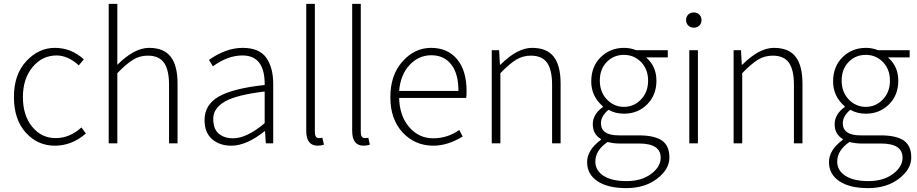

<svg xmlns="http://www.w3.org/2000/svg" viewBox="-20 -739 4729 990"><path d="M412.1 -433.1 386.2 -401.9Q331.1 -452.6 272 -453.1Q197.8 -453.1 147.9 -393.1Q98.1 -333 98.1 -238.3Q98.1 -143.6 146 -85.2Q193.8 -26.9 266.8 -26.9Q339.8 -26.9 399.9 -82L422.9 -50.8Q351.1 12.2 262.5 12.2Q173.8 12.2 112.8 -55.4Q51.8 -123 51.8 -239Q51.8 -355 115.5 -423.6Q179.2 -492.2 263.2 -492.2Q347.2 -492.2 412.1 -433.1Z M540.5 0V-719.2H585V-404.8Q672.4 -492.2 748.5 -492.2Q824.7 -492.2 860.1 -446.5Q895.5 -400.9 895.5 -308.1V0H851.6V-301.8Q851.6 -378.9 825.7 -415.5Q799.8 -452.1 741.7 -452.1Q700.7 -452.1 666.3 -431.2Q631.8 -410.2 585 -361.8V0Z M1181.6 -25.9Q1252.4 -25.9 1344.7 -104V-267.1Q1200.7 -250 1140.1 -215.8Q1079.6 -180.7 1079.6 -127Q1079.6 -73.2 1108.2 -49.6Q1136.7 -25.9 1181.6 -25.9ZM1173.3 12.2Q1112.3 12.2 1073.5 -21.5Q1034.7 -55.2 1034.7 -120.1Q1034.7 -199.2 1108.2 -241.2Q1181.6 -283.2 1344.7 -300.8Q1346.7 -452.6 1230.5 -453.1Q1154.3 -453.1 1077.6 -397L1057.6 -430.2Q1145.5 -492.2 1231 -492.2Q1316.4 -492.2 1352.5 -441.7Q1388.7 -391.1 1388.7 -307.1V0H1350.6L1346.7 -62H1343.8Q1250.5 12.2 1173.3 12.2Z M1618.2 12.2Q1559.1 12.2 1559.1 -64V-719.2H1603.5V-58.1Q1603.5 -27.3 1624.5 -26.9Q1632.3 -26.9 1642.1 -28.8L1650.4 6.8Q1635.3 12.2 1618.2 12.2Z M1855 12.2Q1795.9 12.2 1795.9 -64V-719.2H1840.3V-58.1Q1840.3 -27.3 1861.3 -26.9Q1869.1 -26.9 1878.9 -28.8L1887.2 6.8Q1872.1 12.2 1855 12.2Z M2343.8 -270Q2343.8 -359.9 2306.4 -407Q2269 -454.1 2204.1 -454.1Q2139.2 -454.1 2092 -404.1Q2044.9 -354 2038.1 -270ZM2214.8 12.2Q2119.6 12.2 2056.2 -55.9Q1992.7 -124 1992.7 -237.8Q1992.7 -351.6 2055.2 -421.9Q2117.7 -492.2 2202.9 -492.2Q2288.1 -492.2 2336.9 -433.6Q2385.7 -375 2385.7 -270Q2385.7 -246.1 2383.8 -233.9H2038.1Q2040 -142.1 2089.6 -84Q2139.2 -25.9 2213.4 -25.9Q2287.6 -25.9 2348.1 -68.8L2365.7 -35.2Q2288.1 12.2 2214.8 12.2Z M2515.6 0V-480H2553.7L2557.6 -405.8H2561Q2647.5 -492.2 2723.6 -492.2Q2799.8 -492.2 2835.2 -446.5Q2870.6 -400.9 2870.6 -308.1V0H2826.7V-301.8Q2826.7 -378.9 2800.8 -415.5Q2774.9 -452.1 2716.8 -452.1Q2675.8 -452.1 2641.4 -431.2Q2606.9 -410.2 2560.1 -361.8V0Z M3386.7 74.2Q3386.7 1 3275.4 1H3172.4Q3145.5 1 3112.8 -6.8Q3049.8 36.1 3049.8 94.2Q3049.8 140.1 3092 167.5Q3134.3 194.8 3210.9 194.8Q3287.6 194.8 3337.2 158Q3386.7 121.1 3386.7 74.2ZM3109.4 -226.1Q3146 -188 3197.3 -188Q3248.5 -188 3285.2 -226.1Q3321.8 -264.2 3321.8 -323Q3321.8 -381.8 3285.6 -418.9Q3249.5 -456.1 3197 -456.1Q3144.5 -456.1 3108.6 -419.4Q3072.8 -382.8 3072.8 -323.5Q3072.8 -264.2 3109.4 -226.1ZM3078.6 -18.1V-22Q3036.6 -46.9 3036.6 -98.4Q3036.6 -149.9 3088.4 -187V-190.9Q3028.3 -242.7 3028.6 -319.6Q3028.8 -396.5 3077.6 -444.3Q3126.5 -492.2 3197.8 -492.2Q3231 -492.2 3260.7 -480H3423.3V-442.9H3311.5Q3364.7 -397 3364.7 -322.8Q3364.7 -248.5 3316.7 -200.7Q3268.6 -152.8 3197.8 -152.8Q3151.9 -152.8 3117.7 -172.9Q3078.6 -140.6 3078.6 -104Q3078.6 -41 3170.4 -41H3273.4Q3354.5 -41 3393.1 -14.4Q3431.6 12.2 3431.6 73Q3431.6 133.8 3368.2 182.4Q3304.7 231 3209.2 231Q3113.8 231 3060.5 195.1Q3007.3 159.2 3007.3 96.7Q3007.3 34.2 3078.6 -18.1Z M3585.7 -606.9Q3574.2 -596.2 3557.4 -596.2Q3540.5 -596.2 3529.1 -607.2Q3517.6 -618.2 3517.6 -635.7Q3517.6 -653.3 3529.1 -664.1Q3540.5 -674.8 3557.4 -674.8Q3574.2 -674.8 3585.7 -663.8Q3597.2 -652.8 3597.2 -635.3Q3597.2 -617.7 3585.7 -606.9ZM3534.2 0V-480H3578.6V0Z M3762.7 0V-480H3800.8L3804.7 -405.8H3808.1Q3894.5 -492.2 3970.7 -492.2Q4046.9 -492.2 4082.3 -446.5Q4117.7 -400.9 4117.7 -308.1V0H4073.7V-301.8Q4073.7 -378.9 4047.9 -415.5Q4022 -452.1 3963.9 -452.1Q3922.9 -452.1 3888.4 -431.2Q3854 -410.2 3807.1 -361.8V0Z M4633.8 74.2Q4633.8 1 4522.5 1H4419.4Q4392.6 1 4359.9 -6.8Q4296.9 36.1 4296.9 94.2Q4296.9 140.1 4339.1 167.5Q4381.3 194.8 4458 194.8Q4534.7 194.8 4584.2 158Q4633.8 121.1 4633.8 74.2ZM4356.4 -226.1Q4393.1 -188 4444.3 -188Q4495.6 -188 4532.2 -226.1Q4568.8 -264.2 4568.8 -323Q4568.8 -381.8 4532.7 -418.9Q4496.6 -456.1 4444.1 -456.1Q4391.6 -456.1 4355.7 -419.4Q4319.8 -382.8 4319.8 -323.5Q4319.8 -264.2 4356.4 -226.1ZM4325.7 -18.1V-22Q4283.7 -46.9 4283.7 -98.4Q4283.7 -149.9 4335.4 -187V-190.9Q4275.4 -242.7 4275.6 -319.6Q4275.9 -396.5 4324.7 -444.3Q4373.5 -492.2 4444.8 -492.2Q4478 -492.2 4507.8 -480H4670.4V-442.9H4558.6Q4611.8 -397 4611.8 -322.8Q4611.8 -248.5 4563.7 -200.7Q4515.6 -152.8 4444.8 -152.8Q4398.9 -152.8 4364.7 -172.9Q4325.7 -140.6 4325.7 -104Q4325.7 -41 4417.5 -41H4520.5Q4601.6 -41 4640.1 -14.4Q4678.7 12.2 4678.7 73Q4678.7 133.8 4615.2 182.4Q4551.8 231 4456.3 231Q4360.8 231 4307.6 195.1Q4254.4 159.2 4254.4 96.7Q4254.4 34.2 4325.7 -18.1Z"/></svg>

Font: SourceSansPro-Light
Style: Regular
Weight: 300
Designer: Paul D. Hunt
Foundry: Adobe Systems Incorporated
Version: Version 2.020;PS 2.0;hotconv 1.0.86;makeotf.lib2.5.63406